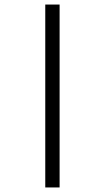

<svg xmlns="http://www.w3.org/2000/svg" viewBox="-20 -772 460 844"><path d="M242 -752V52H179V-752Z"/></svg>

Font: Pathway Extreme 28pt Light
Style: Regular
Weight: 300
Designer: Eduardo Rodriguez Tunni
Foundry: Eduardo Rodriguez Tunni
Version: Version 1.001;gftools[0.9.26]